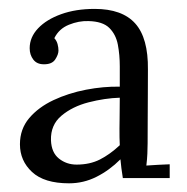

<svg xmlns="http://www.w3.org/2000/svg" viewBox="-20 -408 428 440"><path d="M261.5 0Q259.3 -12.8 258.2 -22.6Q257.1 -32.3 256 -42.9Q230.7 -17.6 201.1 -2.8Q171.6 12.1 138.2 12.1Q81.4 12.1 53.5 -13.8Q25.7 -39.6 25.7 -77.4Q25.7 -112.2 46.9 -137.3Q68.2 -162.4 102.7 -178.6Q137.1 -194.7 177.1 -202.4Q217.1 -210.1 254.5 -209.4V-256Q254.5 -282 250.1 -305.5Q245.7 -328.9 230.5 -344Q215.3 -359 182.6 -359.7Q160.6 -360.5 137.9 -351.3Q115.1 -342.1 104.5 -320.5Q110 -314.6 112 -306.7Q114 -298.9 114 -292.3Q114 -283.1 106.5 -271.7Q99 -260.4 80.3 -260.7Q64.5 -260.7 56.3 -271.5Q48 -282.4 48 -297.4Q48 -322.7 67.3 -343.1Q86.5 -363.4 120.1 -375.5Q153.6 -387.6 196.9 -387.6Q260 -387.6 289.9 -354.2Q319.8 -320.9 319 -248.6Q319 -220.4 318.8 -192.3Q318.7 -164.3 318.5 -136Q318.3 -107.8 318.3 -79.6Q318.3 -67.8 317.7 -55.7Q317.2 -43.6 315.4 -28.6Q328.9 -29.3 342.1 -30.3Q355.3 -31.2 368.9 -31.5V0ZM254.5 -184.1Q220 -183 183 -173.5Q145.9 -163.9 120.8 -142.8Q95.7 -121.7 96.8 -86.5Q97.9 -58.3 115.1 -44.6Q132.4 -30.8 155.5 -30.8Q185.9 -30.8 209 -42.5Q232.1 -54.3 254.5 -75.2Q254.1 -83.6 253.9 -93.1Q253.8 -102.7 253.8 -113.3Q253.8 -117 254.1 -137.3Q254.5 -157.7 254.5 -184.1Z"/></svg>

Font: Parastoo
Style: Regular
Weight: 400
Foundry: Saber Rastikerdar (saber.rastikerdar@gmail.com)
Version: Version 3.000